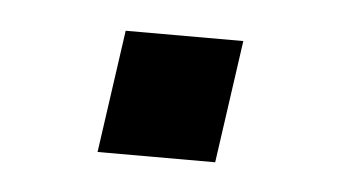

<svg xmlns="http://www.w3.org/2000/svg" viewBox="-26 -369 333 187"><g transform="rotate(5 140.0 -275.0)"><path d="M74 -215 91 -335H206L189 -215Z"/></g></svg>

Font: Mohave Light
Style: Bold Italic
Weight: 700
Italic angle: -8°
Version: Version 2.003